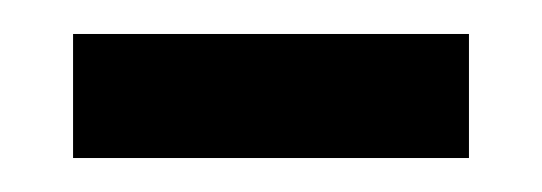

<svg xmlns="http://www.w3.org/2000/svg" viewBox="-20 -329 319 113"><path d="M23 -236H256V-309H23Z"/></svg>

Font: Noto Serif Ethiopic Cn
Style: Regular
Weight: 400
Width: 3
Designer: Monotype Design Team
Foundry: Monotype Imaging Inc.
Version: Version 2.102